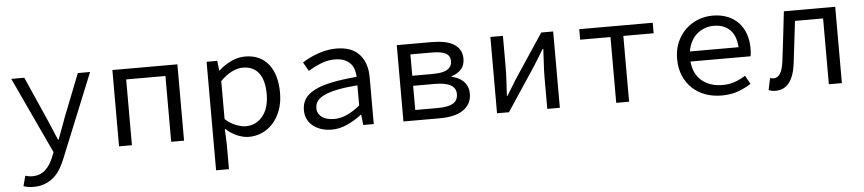

<svg xmlns="http://www.w3.org/2000/svg" viewBox="-42 -754 5484 1218"><g transform="rotate(-5 2700.0 -144.5)"><path d="M131 209Q95 209 67 199L84 134Q94 137 105.5 139Q117 141 128 141Q179 141 211 111.5Q243 82 261 37L276 1L49 -486H132L251 -217Q265 -185 280.5 -148Q296 -111 311 -76H315Q328 -111 341.5 -147.5Q355 -184 367 -217L473 -486H551L337 40Q323 76 305 107Q287 138 262 160.5Q237 183 204.5 196Q172 209 131 209Z M693 0V-486H1107V0H1025V-419H775V0Z M1293 205V-486H1361L1368 -424H1371Q1405 -456 1449.5 -477Q1494 -498 1539 -498Q1588 -498 1625.5 -480.5Q1663 -463 1688.5 -430.5Q1714 -398 1727 -352.5Q1740 -307 1740 -250Q1740 -188 1722 -139.5Q1704 -91 1673.5 -57Q1643 -23 1603 -5.5Q1563 12 1519 12Q1485 12 1445.5 -4.5Q1406 -21 1374 -51H1371L1375 41V205ZM1505 -57Q1571 -57 1613 -108Q1655 -159 1655 -250Q1655 -290 1647 -323Q1639 -356 1622.5 -379.5Q1606 -403 1580 -416Q1554 -429 1518 -429Q1486 -429 1449.5 -411.5Q1413 -394 1375 -356V-114Q1410 -83 1445 -70Q1480 -57 1505 -57Z M2046 12Q2012 12 1982 2.5Q1952 -7 1929.5 -24.5Q1907 -42 1894 -67.5Q1881 -93 1881 -126Q1881 -167 1900.5 -197.5Q1920 -228 1962.5 -250Q2005 -272 2072 -286Q2139 -300 2233 -308Q2232 -333 2225 -355Q2218 -377 2203 -393.5Q2188 -410 2163.5 -420Q2139 -430 2104 -430Q2056 -430 2012 -411.5Q1968 -393 1934 -372L1902 -428Q1920 -440 1944.5 -452.5Q1969 -465 1996.5 -475Q2024 -485 2055 -491.5Q2086 -498 2118 -498Q2218 -498 2266.5 -443.5Q2315 -389 2315 -298V0H2248L2241 -66H2238Q2197 -34 2147.5 -11Q2098 12 2046 12ZM2068 -54Q2110 -54 2150.5 -72.5Q2191 -91 2233 -126V-254Q2155 -248 2102.5 -237Q2050 -226 2018.5 -210.5Q1987 -195 1974 -175.5Q1961 -156 1961 -132Q1961 -111 1970 -96.5Q1979 -82 1993.5 -72.5Q2008 -63 2027.5 -58.5Q2047 -54 2068 -54Z M2504 0V-486H2729Q2771 -486 2806 -479Q2841 -472 2865.5 -457.5Q2890 -443 2904 -419.5Q2918 -396 2918 -363Q2918 -322 2895 -296.5Q2872 -271 2833 -259V-256Q2854 -251 2873.5 -242Q2893 -233 2907.5 -218.5Q2922 -204 2930.5 -184.5Q2939 -165 2939 -139Q2939 -103 2924 -77Q2909 -51 2882 -33.5Q2855 -16 2818 -8Q2781 0 2737 0ZM2585 -284H2715Q2781 -284 2809.5 -302.5Q2838 -321 2838 -355Q2838 -389 2810.5 -404.5Q2783 -420 2721 -420H2585ZM2585 -66H2728Q2794 -66 2825.5 -84.5Q2857 -103 2857 -144Q2857 -220 2723 -220H2585Z M3100 0V-486H3180V-284Q3180 -245 3177 -198.5Q3174 -152 3172 -105H3176Q3190 -128 3208 -157Q3226 -186 3240 -209L3424 -486H3500V0H3420V-202Q3420 -241 3423 -287.5Q3426 -334 3428 -382H3424Q3410 -359 3392 -329.5Q3374 -300 3360 -278L3176 0Z M3859 0V-419H3666V-486H4134V-419H3941V0Z M4530 12Q4475 12 4427.5 -5Q4380 -22 4344.5 -55Q4309 -88 4288.5 -135.5Q4268 -183 4268 -244Q4268 -303 4288.5 -350Q4309 -397 4343.5 -430Q4378 -463 4422.5 -480.5Q4467 -498 4516 -498Q4568 -498 4609.5 -481.5Q4651 -465 4679.5 -435Q4708 -405 4723 -363Q4738 -321 4738 -270Q4738 -256 4737 -243Q4736 -230 4734 -220H4351Q4359 -137 4411.5 -95.5Q4464 -54 4540 -54Q4584 -54 4619.5 -66.5Q4655 -79 4688 -100L4718 -46Q4682 -22 4635.5 -5Q4589 12 4530 12ZM4518 -433Q4488 -433 4460.5 -423Q4433 -413 4411 -394.5Q4389 -376 4374 -348Q4359 -320 4353 -284H4663Q4658 -359 4619.5 -396Q4581 -433 4518 -433Z M4874 12Q4860 12 4850 10Q4840 8 4829 4L4845 -72Q4850 -70 4855 -69Q4860 -68 4867 -68Q4893 -68 4909 -92.5Q4925 -117 4932 -171Q4942 -250 4951 -328.5Q4960 -407 4969 -486H5296V0H5213V-419H5034Q5026 -352 5018 -284.5Q5010 -217 5002 -150Q4981 12 4874 12Z"/></g></svg>

Font: Source Code Pro
Style: Regular
Weight: 400
Monospace: yes
Designer: Paul D. Hunt, Teo Tuominen
Foundry: Adobe Systems Incorporated
Version: Version 2.030;PS 1.000;hotconv 16.6.51;makeotf.lib2.5.65220